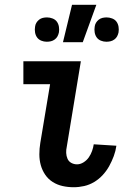

<svg xmlns="http://www.w3.org/2000/svg" viewBox="-20 -777 540 805"><path d="M289 8Q265 8 242.5 3Q220 -2 201 -14Q182 -26 169.5 -44.5Q157 -63 151 -84.5Q145 -106 145 -130Q145 -154 149 -178L190 -424H78V-520H319L260 -162Q257 -149 257.5 -136Q258 -123 263 -111.5Q268 -100 279 -94Q290 -88 303 -88Q317 -88 330.5 -96.5Q344 -105 352.5 -117.5Q361 -130 366 -144Q371 -158 373 -172L468 -166Q465 -144 457 -122.5Q449 -101 438 -81Q427 -61 411 -43.5Q395 -26 375 -14Q355 -2 333 3Q311 8 289 8ZM426 -602Q414 -602 403 -606.5Q392 -611 385.5 -620Q379 -629 377 -641Q375 -653 377 -665Q378 -674 382.5 -681.5Q387 -689 394 -694.5Q401 -700 409.5 -702Q418 -704 427 -704Q439 -704 450.5 -699.5Q462 -695 468.5 -686Q475 -677 477 -665Q479 -653 477 -641Q475 -632 471 -624.5Q467 -617 459.5 -611.5Q452 -606 443.5 -604Q435 -602 426 -602ZM176 -602Q164 -602 153 -606.5Q142 -611 135.5 -620Q129 -629 127 -641Q125 -653 127 -665Q128 -674 132.5 -681.5Q137 -689 144 -694.5Q151 -700 159.5 -702Q168 -704 177 -704Q189 -704 200.5 -699.5Q212 -695 218.5 -686Q225 -677 227 -665Q229 -653 227 -641Q225 -632 221 -624.5Q217 -617 209.5 -611.5Q202 -606 193.5 -604Q185 -602 176 -602ZM244 -600 282 -757H384L327 -600Z"/></svg>

Font: Iosevka Term Curly
Style: Bold Italic
Weight: 700
Italic angle: -9°
Designer: Belleve Invis
Foundry: Belleve Invis
Version: Version 32.3.0